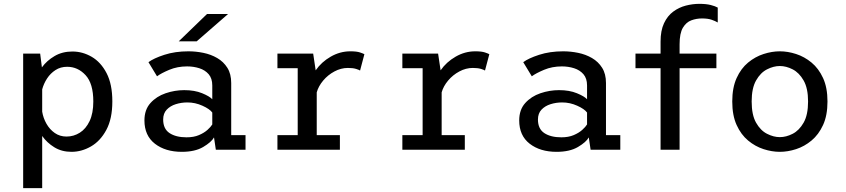

<svg xmlns="http://www.w3.org/2000/svg" viewBox="-20 -779 4400 999"><path d="M100.5 200V-500H189L198 -428.5Q223.5 -463.5 263.8 -487.2Q304 -511 357 -511Q409.5 -511 457 -483.5Q504.5 -456 534.5 -398.5Q564.5 -341 564.5 -251Q564.5 -161 533.2 -103Q502 -45 453.2 -17Q404.5 11 352 11Q301 11 262.5 -12.8Q224 -36.5 199.5 -71.5V200ZM329.5 -431.5Q295 -431.5 268.8 -414.5Q242.5 -397.5 225 -370.8Q207.5 -344 199.5 -314V-198Q205 -164.5 221.8 -135Q238.5 -105.5 265 -87Q291.5 -68.5 326 -68.5Q363.5 -68.5 395.2 -88.5Q427 -108.5 446.2 -149Q465.5 -189.5 465.5 -251Q465.5 -344.5 425.2 -388Q385 -431.5 329.5 -431.5Z M926 11Q840.5 11 786 -31.2Q731.5 -73.5 731.5 -152.5Q731.5 -208 762.8 -242.8Q794 -277.5 841.8 -293.8Q889.5 -310 938.5 -310Q992.5 -310 1031.5 -294Q1070.5 -278 1084.5 -262.5V-334.5Q1084.5 -371 1065.8 -392.8Q1047 -414.5 1017 -424Q987 -433.5 953.5 -433.5Q903 -433.5 860.8 -415.8Q818.5 -398 797 -382L752.5 -455.5Q779 -475.5 835 -493.8Q891 -512 960.5 -512Q999 -512 1038.2 -504Q1077.5 -496 1110.2 -477Q1143 -458 1163 -426.2Q1183 -394.5 1183 -347V-76H1257.5V0H1103L1093.5 -64Q1080 -39.5 1037.2 -14.2Q994.5 11 926 11ZM950.5 -64.5Q988 -64.5 1015 -76Q1042 -87.5 1059.5 -103.2Q1077 -119 1084.5 -131.5V-193.5Q1071 -212 1033.2 -229Q995.5 -246 955 -246Q923.5 -246 894.8 -237Q866 -228 847.5 -208.5Q829 -189 829 -157Q829 -108.5 862.2 -86.5Q895.5 -64.5 950.5 -64.5ZM1003.5 -564H910L1057 -706H1166.5Z M1423.5 0V-76H1529V-424H1423.5V-500H1609.5L1622.5 -413Q1652.5 -456.5 1700.8 -484.2Q1749 -512 1802.5 -512Q1836 -512 1853 -506.2Q1870 -500.5 1876 -497L1853.5 -412Q1848.5 -415.5 1832.5 -420.5Q1816.5 -425.5 1790 -425.5Q1754 -425.5 1720 -407.2Q1686 -389 1661.5 -359.8Q1637 -330.5 1628 -298.5V-76H1748.5V0Z M2073.5 0V-76H2179V-424H2073.5V-500H2259.5L2272.5 -413Q2302.5 -456.5 2350.8 -484.2Q2399 -512 2452.5 -512Q2486 -512 2503 -506.2Q2520 -500.5 2526 -497L2503.5 -412Q2498.5 -415.5 2482.5 -420.5Q2466.5 -425.5 2440 -425.5Q2404 -425.5 2370 -407.2Q2336 -389 2311.5 -359.8Q2287 -330.5 2278 -298.5V-76H2398.5V0Z M2876 11Q2790.5 11 2736 -31.2Q2681.5 -73.5 2681.5 -152.5Q2681.5 -208 2712.8 -242.8Q2744 -277.5 2791.8 -293.8Q2839.5 -310 2888.5 -310Q2942.5 -310 2981.5 -294Q3020.5 -278 3034.5 -262.5V-334.5Q3034.5 -371 3015.8 -392.8Q2997 -414.5 2967 -424Q2937 -433.5 2903.5 -433.5Q2853 -433.5 2810.8 -415.8Q2768.5 -398 2747 -382L2702.5 -455.5Q2729 -475.5 2785 -493.8Q2841 -512 2910.5 -512Q2949 -512 2988.2 -504Q3027.5 -496 3060.2 -477Q3093 -458 3113 -426.2Q3133 -394.5 3133 -347V-76H3207.5V0H3053L3043.5 -64Q3030 -39.5 2987.2 -14.2Q2944.5 11 2876 11ZM2900.5 -64.5Q2938 -64.5 2965 -76Q2992 -87.5 3009.5 -103.2Q3027 -119 3034.5 -131.5V-193.5Q3021 -212 2983.2 -229Q2945.5 -246 2905 -246Q2873.5 -246 2844.8 -237Q2816 -228 2797.5 -208.5Q2779 -189 2779 -157Q2779 -108.5 2812.2 -86.5Q2845.5 -64.5 2900.5 -64.5Z M3417 0V-424H3286.5V-500H3417V-562.5Q3417 -620 3435 -658.2Q3453 -696.5 3482.8 -718.5Q3512.5 -740.5 3548.2 -749.8Q3584 -759 3619 -759Q3654 -759 3677.8 -753Q3701.5 -747 3714.5 -739.5V-662Q3702 -669.5 3682.8 -676.2Q3663.5 -683 3632 -683Q3603.5 -683 3577 -673.2Q3550.5 -663.5 3533.2 -634.8Q3516 -606 3516 -548.5V-500H3707.5V-424H3516V0Z M4037.5 11Q3996.5 11 3953 -3Q3909.5 -17 3872.5 -47.8Q3835.5 -78.5 3812.8 -128.5Q3790 -178.5 3790 -251Q3790 -323 3812.8 -373Q3835.5 -423 3872.5 -453.5Q3909.5 -484 3953 -498Q3996.5 -512 4037.5 -512Q4079 -512 4122.2 -498Q4165.5 -484 4202.5 -453.5Q4239.5 -423 4262.5 -373Q4285.5 -323 4285.5 -251Q4285.5 -178.5 4262.5 -128.5Q4239.5 -78.5 4202.5 -47.8Q4165.5 -17 4122.2 -3Q4079 11 4037.5 11ZM4037.5 -65.5Q4070.5 -65.5 4104.2 -82.8Q4138 -100 4161.2 -140.5Q4184.5 -181 4184.5 -251Q4184.5 -320 4161.2 -360.5Q4138 -401 4104.2 -418.2Q4070.5 -435.5 4037.5 -435.5Q4005 -435.5 3971 -418.2Q3937 -401 3914 -360.5Q3891 -320 3891 -251Q3891 -181 3914 -140.5Q3937 -100 3971 -82.8Q4005 -65.5 4037.5 -65.5Z"/></svg>

Font: Trispace
Style: Regular
Weight: 400
Designer: Tyler Finck
Foundry: Etcetera Type Company
Version: Version 1.210; ttfautohint (v1.8.3)